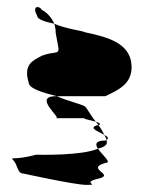

<svg xmlns="http://www.w3.org/2000/svg" viewBox="-20 -703 421 541"><path d="M18 -251C30 -239 28 -214 46 -214C46 -214 191 -182 224 -182C265 -182 205 -188 259 -200C305 -212 219 -227 277 -244C297 -244 268 -266 256 -284C209 -264 96 -267 81 -267C20 -250 6 -263 18 -251ZM61 -470C61 -454 100 -442 140 -432H277C311 -449 361 -467 349 -532C337 -586 275 -600 220 -612C214 -616 164 -622 133 -636C136 -626 137 -617 137 -610L145 -566C145 -549 132 -559 98 -546C76 -534 44 -523 61 -470ZM85 -658C85 -649 105 -642 133 -636C126 -652 113 -668 98 -675C92 -687 68 -689 85 -658ZM138 -370H224C206 -370 228 -366 250 -360C233 -381 224 -401 218 -404C207 -410 169 -419 140 -432H138C71 -432 154 -370 138 -370ZM250 -360C252 -357 255 -354 257 -351H259C265 -354 260 -357 250 -360ZM256 -284C272 -288 281 -294 281 -301C281 -303 281 -306 280 -309C279 -308 278 -308 277 -307C248 -307 248 -296 256 -284ZM257 -351C226 -343 256 -333 274 -323C270 -331 264 -342 257 -351ZM274 -323C277 -318 279 -313 280 -309C288 -314 283 -318 274 -323Z"/></svg>

Font: bitstorm
Style: ulcn
Weight: 400
Version: Version 0.2